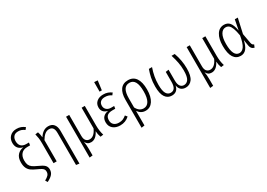

<svg xmlns="http://www.w3.org/2000/svg" viewBox="5 -1759 4104 2955"><g transform="rotate(-30 2057.0 -281.0)"><path d="M387 -693 360 -658Q331 -678 306.5 -687.5Q282 -697 249 -697Q193 -697 166.5 -665.5Q140 -634 140 -583Q141 -526 171.5 -495.5Q202 -465 260 -465H308L301 -418H253Q181 -418 143.5 -375Q106 -332 106 -261Q106 -212 119 -182Q132 -152 161 -130.5Q190 -109 244 -85Q320 -52 350 -23Q380 6 380 54Q380 103 350 138.5Q320 174 254 206L231 167Q275 144 297.5 119.5Q320 95 320 59Q320 36 311.5 20.5Q303 5 280.5 -9.5Q258 -24 213 -44Q153 -71 119.5 -94.5Q86 -118 66.5 -157.5Q47 -197 47 -261Q47 -344 89 -390Q131 -436 197 -444Q83 -471 83 -585Q83 -655 127 -699Q171 -743 244 -743Q288 -743 321.5 -730.5Q355 -718 387 -693Z M819 -378V205L763 197V-371Q763 -431 741.5 -459.5Q720 -488 677 -488Q634 -488 599 -459Q564 -430 533 -377V0H477V-355Q477 -408 471.5 -447Q466 -486 456 -524L507 -531Q522 -487 528 -430Q592 -534 688 -534Q751 -534 785 -493Q819 -452 819 -378Z M1307 9Q1296 -22 1291 -45.5Q1286 -69 1284 -102Q1228 11 1142 11Q1107 11 1084 -4.5Q1061 -20 1046 -50Q1057 6 1057 79V197L1001 203V-523H1057V-150Q1057 -92 1081.5 -65.5Q1106 -39 1144 -39Q1226 -39 1278 -156V-523H1334V-177Q1334 -76 1359 2Z M1809 -487 1783 -452Q1756 -470 1729 -478.5Q1702 -487 1668 -487Q1617 -487 1589.5 -462Q1562 -437 1562 -392Q1562 -350 1591.5 -323Q1621 -296 1671 -296H1725L1718 -251H1667Q1604 -251 1574 -224.5Q1544 -198 1544 -142Q1544 -93 1576 -64.5Q1608 -36 1664 -36Q1705 -36 1734 -48.5Q1763 -61 1795 -87L1823 -52Q1755 11 1660 11Q1582 11 1533.5 -30Q1485 -71 1485 -142Q1485 -203 1517.5 -236Q1550 -269 1606 -277Q1504 -302 1504 -395Q1504 -459 1548.5 -496.5Q1593 -534 1664 -534Q1710 -534 1744.5 -521.5Q1779 -509 1809 -487ZM1703 -764 1681 -599H1641L1642 -768Z M2291 -264Q2291 -135 2243 -62Q2195 11 2111 11Q2028 11 1979 -63V197L1923 205V-292Q1923 -408 1969 -471Q2015 -534 2105 -534Q2196 -534 2243.5 -465Q2291 -396 2291 -264ZM2231 -264Q2231 -379 2199.5 -433.5Q2168 -488 2105 -488Q2040 -488 2009.5 -436.5Q1979 -385 1979 -283V-123Q2024 -36 2103 -36Q2164 -36 2197.5 -93Q2231 -150 2231 -264Z M2983 -237Q2983 -105 2939 -47Q2895 11 2824 11Q2773 11 2741 -17Q2709 -45 2702 -99Q2692 -44 2660.5 -16.5Q2629 11 2577 11Q2504 11 2462.5 -49.5Q2421 -110 2421 -238Q2421 -322 2435 -389.5Q2449 -457 2473 -523H2529Q2503 -448 2490.5 -379Q2478 -310 2478 -236Q2478 -129 2505.5 -82.5Q2533 -36 2583 -36Q2675 -36 2675 -174V-353L2729 -361V-173Q2729 -101 2753.5 -68.5Q2778 -36 2819 -36Q2868 -36 2897.5 -80Q2927 -124 2927 -236Q2927 -308 2914 -376.5Q2901 -445 2876 -523H2932Q2983 -383 2983 -237Z M3450 9Q3439 -22 3434 -45.5Q3429 -69 3427 -102Q3371 11 3285 11Q3250 11 3227 -4.5Q3204 -20 3189 -50Q3200 6 3200 79V197L3144 203V-523H3200V-150Q3200 -92 3224.5 -65.5Q3249 -39 3287 -39Q3369 -39 3421 -156V-523H3477V-177Q3477 -76 3502 2Z M3965 -343 4000 -523H4053L3995 -262L4026 -90Q4030 -68 4039.5 -56.5Q4049 -45 4065 -40L4045 8Q3987 -5 3977 -70L3960 -177Q3940 -82 3901.5 -35.5Q3863 11 3801 11Q3721 11 3677.5 -56Q3634 -123 3634 -261Q3634 -386 3681 -460Q3728 -534 3811 -534Q3873 -534 3909.5 -491.5Q3946 -449 3965 -343ZM3693 -261Q3693 -36 3805 -36Q3853 -36 3888.5 -87Q3924 -138 3946 -268Q3932 -353 3913.5 -400.5Q3895 -448 3871.5 -467.5Q3848 -487 3814 -487Q3759 -487 3726 -429.5Q3693 -372 3693 -261Z"/></g></svg>

Font: Fira Sans Condensed Light
Style: Regular
Weight: 300
Width: 3
Designer: bBox Type GmbH & Carrois Corporate GbR & Edenspiekermann AG
Foundry: bBox Type GmbH & Carrois Corporate GbR & Edenspiekermann AG
Version: Version 4.301